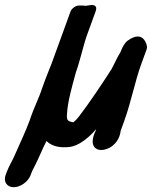

<svg xmlns="http://www.w3.org/2000/svg" viewBox="-74 -538 619 782"><path d="M47.1 -48.2C31.4 -5.5 11.6 36.2 -6.8 78L-17.5 101.9C-24.3 117.3 -38.3 139.6 -47.9 166L-50.8 174C-61.5 203.3 -44.8 224.5 -18.2 224.5C8.4 224.5 40.5 203.3 51.2 174L54.1 166C55.1 163.3 55.4 162.3 58.7 155.1C73.8 127.2 88.7 93.5 102.5 62.6C106 55.8 111.5 44.8 115.4 36.2C133 53.7 159.1 63.8 198.2 61.5C213.1 61 229.7 58.2 253 44.5C276.4 30.8 299.6 9.2 318 -12.3L315 -4C314.5 -2.8 289 44.7 315.5 66C332.7 79.8 365.2 71.2 384.3 55.9C414.9 31.4 416.4 -0.5 417.4 -5.1L431.5 -44C460.7 -124.1 475.1 -205.1 501.3 -277L523.3 -337.3C524.8 -341.6 525.3 -346 524.5 -349.7C524.5 -349.7 513 -421.6 445 -371.7C434.3 -363.9 423.8 -344.3 420.1 -334C418.7 -330.2 418.2 -328.9 416.8 -325.9C401.9 -302.6 386.6 -266.4 379.9 -255.9C346.2 -202.8 287.3 -114.8 247.4 -63.3C236.9 -49.8 233.6 -47.5 225.2 -40.1C223.3 -40.2 221.9 -40.3 221.6 -40.4C200 -44.7 196.5 -49.7 199.2 -77.4C201.4 -120.7 218.4 -183.8 235.2 -243.6C253.7 -295.1 265.1 -353.4 281.4 -398L315.8 -492.6C324.3 -516 306.1 -518.8 296 -517.3L274.5 -514.2C271.8 -514.6 267.1 -515.5 261.6 -515.5H247.1C236.4 -515.5 218.5 -505.6 213 -490.5L136.8 -281C129.5 -261.1 118.6 -236.7 110 -213L97 -177.1C84.7 -138.3 64.1 -100.3 47.1 -48.2Z"/></svg>

Font: Take Off
Style: Hosehead
Weight: 400
Foundry: Cannot Into Space Fonts
Version: Version 0.89